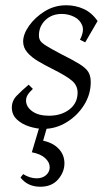

<svg xmlns="http://www.w3.org/2000/svg" viewBox="-20 -475 416 730"><path d="M146 15Q120 15 91.5 6Q63 -3 44 -21Q25 -39 25 -66Q25 -92 44 -111.5Q63 -131 89 -153L105 -137Q90 -123 84.5 -113Q79 -103 79 -93Q79 -69 102.5 -52Q126 -35 166 -35Q213 -35 244 -59Q275 -83 275 -123Q275 -149 255 -167Q235 -185 179 -213Q151 -227 125.5 -242Q100 -257 84 -275.5Q68 -294 68 -317Q68 -345 90.5 -377Q113 -409 150 -432Q187 -455 232 -455Q267 -455 298 -441Q329 -427 351 -395L304 -314L284 -324Q301 -357 292.5 -378.5Q284 -400 262 -411Q240 -422 215 -422Q177 -422 152.5 -398.5Q128 -375 128 -340Q128 -329 133 -320.5Q138 -312 156.5 -300.5Q175 -289 213 -269Q259 -246 283 -231Q307 -216 316 -201Q325 -186 325 -163Q325 -116 299.5 -75.5Q274 -35 233 -10Q192 15 146 15ZM144 60Q182 68 203.5 91Q225 114 225 146Q225 179 201 207Q177 235 133 235Q85 235 58 200L68 187Q94 203 119 203Q142 203 155.5 190.5Q169 178 169 161Q169 142 151.5 126Q134 110 101 104L136 -13H165Z"/></svg>

Font: Bona Nova
Style: Italic
Weight: 400
Italic angle: -4°
Designer: Mateusz Machalski
Foundry: Capitalics
Version: Version 4.001; ttfautohint (v1.8.3)